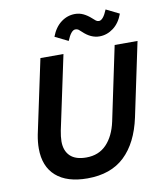

<svg xmlns="http://www.w3.org/2000/svg" viewBox="-100 -1012 943 1108"><g transform="rotate(-10 372.0 -457.5)"><path d="M83 -282 175 -715H310L218 -282Q215 -267 213 -250Q211 -233 211 -220Q211 -165 242.5 -134.5Q274 -104 337 -104Q410 -104 455.5 -151.5Q501 -199 519 -282L610 -715H744L653 -283Q622 -138 541 -61Q460 16 323 16Q203 16 139 -40.5Q75 -97 75 -202Q75 -221 77 -241Q79 -261 83 -282ZM415 -931Q441 -931 464 -920Q487 -909 509 -889Q520 -879 527.5 -873Q535 -867 545 -867Q570 -867 594 -926L671 -888Q652 -835 614.5 -807Q577 -779 533 -779Q483 -779 438 -822Q428 -832 420.5 -837.5Q413 -843 402 -843Q377 -843 353 -784L276 -822Q296 -875 333 -903Q370 -931 415 -931Z"/></g></svg>

Font: Wix Madefor Text
Style: Bold Italic
Weight: 700
Italic angle: -12°
Designer: Dalton Maag Ltd
Foundry: Dalton Maag Ltd
Version: Version 3.100